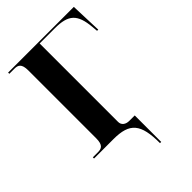

<svg xmlns="http://www.w3.org/2000/svg" viewBox="-268 -816 1128 1128"><g transform="rotate(-45 295.5 -252.0)"><path d="M366 210H376V-10H331C302 -10 280 -25 280 -52V-704H406C519 -704 558 -668 568 -552L571 -518H581L574 -714H28V-704H70C99 -704 121 -696 121 -639V-75C121 -18 99 -10 70 -10H28V0H189C324 0 366 50 366 210Z"/></g></svg>

Font: Noto Serif Display
Style: Bold
Weight: 700
Designer: Monotype Design Team
Foundry: Monotype Imaging Inc.
Version: Version 2.009